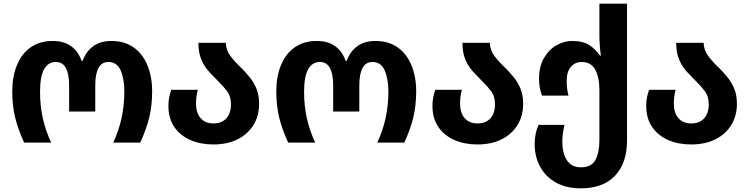

<svg xmlns="http://www.w3.org/2000/svg" viewBox="-20 -780 4097 1050"><path d="M112 0Q79 -72 63 -136.5Q47 -201 47 -281Q47 -361 72.5 -423.5Q98 -486 147.5 -521Q197 -556 268 -556Q330 -556 369.5 -527Q409 -498 426 -447H432Q450 -498 489.5 -527Q529 -556 589 -556Q661 -556 710.5 -521Q760 -486 786 -423.5Q812 -361 812 -281Q812 -201 796 -136.5Q780 -72 747 0H599Q630 -66 645 -135.5Q660 -205 660 -278Q660 -348 640 -394.5Q620 -441 573 -441Q536 -441 518.5 -408Q501 -375 501 -314V-170H358V-314Q358 -374 340.5 -407.5Q323 -441 285 -441Q244 -441 221.5 -402Q199 -363 199 -276Q199 -202 214 -134Q229 -66 260 0Z M1147 10Q1076 10 1020.5 -14.5Q965 -39 933 -86Q901 -133 901 -201Q901 -229 905.5 -249.5Q910 -270 917 -289H1062Q1057 -272 1054.5 -252.5Q1052 -233 1052 -213Q1052 -163 1077 -134Q1102 -105 1147 -105Q1193 -105 1218 -133Q1243 -161 1243 -210Q1243 -253 1222 -281Q1201 -309 1173 -336Q1149 -360 1123.5 -387.5Q1098 -415 1081.5 -453Q1065 -491 1065 -546H1215Q1216 -505 1241 -472.5Q1266 -440 1299 -409Q1323 -385 1345.5 -357.5Q1368 -330 1382.5 -295Q1397 -260 1397 -212Q1397 -146 1366 -96Q1335 -46 1279 -18Q1223 10 1147 10Z M1556 0Q1523 -72 1507 -136.5Q1491 -201 1491 -281Q1491 -361 1516.5 -423.5Q1542 -486 1591.5 -521Q1641 -556 1712 -556Q1774 -556 1813.5 -527Q1853 -498 1870 -447H1876Q1894 -498 1933.5 -527Q1973 -556 2033 -556Q2105 -556 2154.5 -521Q2204 -486 2230 -423.5Q2256 -361 2256 -281Q2256 -201 2240 -136.5Q2224 -72 2191 0H2043Q2074 -66 2089 -135.5Q2104 -205 2104 -278Q2104 -348 2084 -394.5Q2064 -441 2017 -441Q1980 -441 1962.5 -408Q1945 -375 1945 -314V-170H1802V-314Q1802 -374 1784.5 -407.5Q1767 -441 1729 -441Q1688 -441 1665.5 -402Q1643 -363 1643 -276Q1643 -202 1658 -134Q1673 -66 1704 0Z M2591 10Q2520 10 2464.5 -14.5Q2409 -39 2377 -86Q2345 -133 2345 -201Q2345 -229 2349.5 -249.5Q2354 -270 2361 -289H2506Q2501 -272 2498.5 -252.5Q2496 -233 2496 -213Q2496 -163 2521 -134Q2546 -105 2591 -105Q2637 -105 2662 -133Q2687 -161 2687 -210Q2687 -253 2666 -281Q2645 -309 2617 -336Q2593 -360 2567.5 -387.5Q2542 -415 2525.5 -453Q2509 -491 2509 -546H2659Q2660 -505 2685 -472.5Q2710 -440 2743 -409Q2767 -385 2789.5 -357.5Q2812 -330 2826.5 -295Q2841 -260 2841 -212Q2841 -146 2810 -96Q2779 -46 2723 -18Q2667 10 2591 10Z M3156 250Q3078 250 3021.5 219Q2965 188 2934.5 133Q2904 78 2904 7Q2904 -49 2925 -97H3067Q3062 -76 3058.5 -51.5Q3055 -27 3055 -5Q3055 55 3079.5 95Q3104 135 3157 135Q3214 135 3236 95Q3258 55 3258 -15V-286Q3258 -358 3235 -399.5Q3212 -441 3161 -441Q3125 -441 3102 -414.5Q3079 -388 3079 -336Q3079 -318 3081 -299Q3083 -280 3089 -257H2944Q2937 -276 2932.5 -297.5Q2928 -319 2928 -352Q2928 -416 2954.5 -462Q2981 -508 3022.5 -532Q3064 -556 3109 -556Q3168 -556 3203 -533Q3238 -510 3261 -476H3266Q3263 -494 3260.5 -526.5Q3258 -559 3258 -586V-760H3409V-12Q3409 112 3343.5 181Q3278 250 3156 250Z M3760 10Q3689 10 3633.5 -14.5Q3578 -39 3546 -86Q3514 -133 3514 -201Q3514 -229 3518.5 -249.5Q3523 -270 3530 -289H3675Q3670 -272 3667.5 -252.5Q3665 -233 3665 -213Q3665 -163 3690 -134Q3715 -105 3760 -105Q3806 -105 3831 -133Q3856 -161 3856 -210Q3856 -253 3835 -281Q3814 -309 3786 -336Q3762 -360 3736.5 -387.5Q3711 -415 3694.5 -453Q3678 -491 3678 -546H3828Q3829 -505 3854 -472.5Q3879 -440 3912 -409Q3936 -385 3958.5 -357.5Q3981 -330 3995.5 -295Q4010 -260 4010 -212Q4010 -146 3979 -96Q3948 -46 3892 -18Q3836 10 3760 10Z"/></svg>

Font: Noto Sans Georgian Bold
Style: Regular
Weight: 700
Designer: Monotype Design Team, Akaki Razmadze
Foundry: Google LLC
Version: Version 2.005; ttfautohint (v1.8.4.7-5d5b)